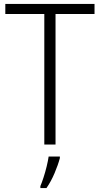

<svg xmlns="http://www.w3.org/2000/svg" viewBox="-20 -734 507 975"><path d="M262 0H205V-663H7V-714H460V-663H262ZM284 69Q275 103 257 145.5Q239 188 216 221H185V211Q192 195 201 167.5Q210 140 217 111Q224 82 227 61H284Z"/></svg>

Font: Noto Sans Arabic UI SmCn Lt
Style: Regular
Weight: 300
Width: 4
Designer: Monotype Design Team, Nadine Chahine and Nizar Qandah
Foundry: Monotype Imaging Inc.
Version: Version 2.010; ttfautohint (v1.8.4.7-5d5b)